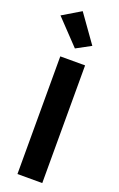

<svg xmlns="http://www.w3.org/2000/svg" viewBox="-191 -1043 676 1090"><g transform="rotate(20 147.0 -498.0)"><path d="M74 0H223.9V-710.9H74ZM136.5 -781.5 224.6 -829.1 106 -995.6 -4.4 -929.7Z"/></g></svg>

Font: Roboto Flex
Style: Regular
Weight: 400
Designer: Berlow after Robertson
Foundry: Google
Version: Version 3.200;gftools[0.9.32]